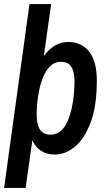

<svg xmlns="http://www.w3.org/2000/svg" viewBox="-20 -743 526 938"><path d="M0 175 124 -723H230L194 -469Q220 -505 250 -521.5Q280 -538 313 -538Q378 -538 415.5 -491Q453 -444 453 -349Q453 -224 422.5 -144Q392 -64 345.5 -26Q299 12 248 12Q209 12 181.5 -5.5Q154 -23 138 -57L105 175ZM227 -85Q257 -85 278 -104Q299 -123 311.5 -154Q324 -185 331.5 -220Q339 -255 341.5 -288Q344 -321 344 -344Q344 -392 328.5 -416.5Q313 -441 278 -441Q248 -441 227.5 -422Q207 -403 193.5 -372.5Q180 -342 172.5 -307Q165 -272 162 -239Q159 -206 159 -183Q159 -136 175 -110.5Q191 -85 227 -85Z"/></svg>

Font: Archivo Narrow SemiBold
Style: Italic
Weight: 600
Italic angle: -8°
Designer: Hector Gatti
Foundry: Omnibus-Type
Version: Version 3.002